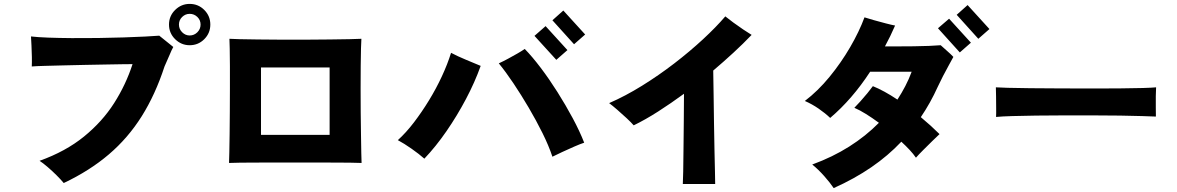

<svg xmlns="http://www.w3.org/2000/svg" viewBox="-20 -900 6040 985"><path d="M307 39Q293 22 270.5 -0.5Q248 -23 224 -43.5Q200 -64 183 -75Q317 -123 411 -199.5Q505 -276 565.5 -371Q626 -466 660 -571Q645 -571 608 -570.5Q571 -570 520 -569Q469 -568 413 -567Q357 -566 303.5 -564.5Q250 -563 208 -562Q166 -561 143 -559Q144 -579 143.5 -608Q143 -637 141.5 -666Q140 -695 139 -713Q173 -709 227.5 -707Q282 -705 348 -704.5Q414 -704 482.5 -705Q551 -706 614 -708Q677 -710 725 -712.5Q773 -715 797 -717Q806 -710 820 -698.5Q834 -687 848 -676Q862 -665 869 -659Q860 -643 850.5 -619.5Q841 -596 824 -559Q777 -415 707 -303.5Q637 -192 538.5 -108Q440 -24 307 39ZM953 -668Q910 -668 878.5 -699Q847 -730 847 -774Q847 -818 878.5 -849Q910 -880 953 -880Q997 -880 1028 -849Q1059 -818 1059 -774Q1059 -730 1028 -699Q997 -668 953 -668ZM953 -718Q976 -718 992.5 -734.5Q1009 -751 1009 -774Q1009 -797 992.5 -813Q976 -829 953 -829Q931 -829 914.5 -813Q898 -797 898 -774Q898 -751 914.5 -734.5Q931 -718 953 -718Z M1155 -64Q1156 -79 1156.5 -118Q1157 -157 1158 -211Q1159 -265 1159 -326Q1159 -387 1159.5 -447.5Q1160 -508 1159.5 -561Q1159 -614 1158.5 -651Q1158 -688 1157 -701Q1171 -700 1209.5 -699Q1248 -698 1303 -697.5Q1358 -697 1422 -696.5Q1486 -696 1550.5 -696.5Q1615 -697 1672.5 -697.5Q1730 -698 1772.5 -699Q1815 -700 1834 -701Q1833 -689 1832 -652.5Q1831 -616 1830.5 -562.5Q1830 -509 1830 -447Q1830 -385 1830.5 -323Q1831 -261 1832 -207Q1833 -153 1833.5 -115Q1834 -77 1835 -64Q1816 -65 1774 -65.5Q1732 -66 1676 -66Q1620 -66 1556.5 -66Q1493 -66 1429.5 -66Q1366 -66 1310 -66Q1254 -66 1213.5 -65.5Q1173 -65 1155 -64ZM1319 -208H1671V-554H1319Z M2814 -96Q2795 -153 2763 -217.5Q2731 -282 2692.5 -347.5Q2654 -413 2614.5 -472Q2575 -531 2539 -575Q2561 -585 2586 -598.5Q2611 -612 2634.5 -625.5Q2658 -639 2672 -649Q2711 -609 2754.5 -551.5Q2798 -494 2840 -427.5Q2882 -361 2918 -294Q2954 -227 2977 -168Q2956 -161 2925 -147.5Q2894 -134 2864 -120Q2834 -106 2814 -96ZM2157 -86Q2130 -110 2091.5 -137Q2053 -164 2021 -181Q2063 -219 2103.5 -272Q2144 -325 2181 -385.5Q2218 -446 2247 -508.5Q2276 -571 2294 -629Q2326 -612 2370.5 -593.5Q2415 -575 2446 -562Q2416 -478 2370.5 -392Q2325 -306 2270.5 -227Q2216 -148 2157 -86ZM2834 -593 2722 -716 2779 -766 2891 -643ZM2925 -673 2814 -796 2870 -846 2982 -723Z M3483 44Q3484 28 3485 -20.5Q3486 -69 3486.5 -136.5Q3487 -204 3488 -278Q3489 -352 3489 -419Q3422 -370 3356.5 -328Q3291 -286 3231 -257Q3219 -271 3195 -293.5Q3171 -316 3146 -337.5Q3121 -359 3105 -371Q3188 -407 3273.5 -460Q3359 -513 3439 -574.5Q3519 -636 3586.5 -698.5Q3654 -761 3701 -816Q3717 -803 3742 -784.5Q3767 -766 3792.5 -749Q3818 -732 3836 -721Q3793 -676 3742.5 -629.5Q3692 -583 3639 -538Q3640 -482 3641 -411Q3642 -340 3643 -266Q3644 -192 3645.5 -126.5Q3647 -61 3648 -15.5Q3649 30 3649 44Z M4257 65Q4239 38 4209 4Q4179 -30 4147 -56Q4251 -94 4336.5 -148Q4422 -202 4489 -270Q4455 -295 4423 -315Q4391 -335 4363 -347Q4375 -359 4393.5 -379.5Q4412 -400 4430 -422Q4448 -444 4458 -458Q4515 -435 4584 -389Q4606 -423 4624.5 -458.5Q4643 -494 4657 -532H4444Q4352 -391 4239 -295Q4214 -319 4180 -342.5Q4146 -366 4109 -382Q4176 -433 4235.5 -505.5Q4295 -578 4341.5 -658Q4388 -738 4415 -811Q4433 -805 4463.5 -796.5Q4494 -788 4524.5 -780Q4555 -772 4572 -769Q4560 -741 4547 -714.5Q4534 -688 4520 -662Q4546 -662 4585 -662Q4624 -662 4666.5 -662.5Q4709 -663 4746 -664.5Q4783 -666 4806 -668Q4820 -655 4839 -638.5Q4858 -622 4871 -608Q4863 -593 4848 -566Q4833 -539 4817.5 -509Q4802 -479 4791 -455Q4772 -413 4750.5 -374.5Q4729 -336 4704 -299Q4758 -254 4800 -212Q4787 -200 4763.5 -177Q4740 -154 4716.5 -130.5Q4693 -107 4679 -91Q4666 -110 4646.5 -131Q4627 -152 4604 -173Q4536 -101 4450 -42Q4364 17 4257 65ZM4904 -631 4792 -755 4849 -804 4961 -681ZM4999 -701 4888 -824 4944 -874 5056 -751Z M5090 -300Q5091 -318 5090.5 -347Q5090 -376 5090 -405Q5090 -434 5089 -452Q5103 -451 5150 -449.5Q5197 -448 5265 -447.5Q5333 -447 5412.5 -446.5Q5492 -446 5572 -446Q5652 -446 5722.5 -446.5Q5793 -447 5843 -448.5Q5893 -450 5911 -452Q5910 -436 5909.5 -406.5Q5909 -377 5909.5 -348Q5910 -319 5910 -302Q5887 -303 5839 -304.5Q5791 -306 5726 -307Q5661 -308 5587 -308Q5513 -308 5438 -308Q5363 -308 5294.5 -307Q5226 -306 5173 -304.5Q5120 -303 5090 -300Z"/></svg>

Font: Zen Kaku Gothic Antique Black
Style: Regular
Weight: 900
Designer: Yoshimichi Ohira
Foundry: Positype
Version: Version 1.001